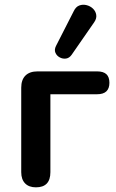

<svg xmlns="http://www.w3.org/2000/svg" viewBox="-20 -795 497 823"><path d="M134 8Q104 8 87.5 -9Q71 -26 71 -57V-419Q71 -453 89 -471Q107 -489 141 -489H396Q423 -489 436 -477Q449 -465 449 -440Q449 -416 436 -403.5Q423 -391 396 -391H196V-57Q196 8 134 8ZM287 -560Q277 -546 263 -544Q249 -542 236 -549Q223 -556 217.5 -569Q212 -582 220 -598L296 -747Q305 -766 320 -771.5Q335 -777 351 -773Q367 -769 378.5 -758Q390 -747 392.5 -731.5Q395 -716 384 -700Z"/></svg>

Font: Nunito
Style: Bold
Weight: 700
Designer: Vernon Adams
Foundry: Vernon Adams
Version: Version 3.602